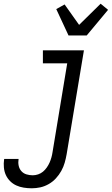

<svg xmlns="http://www.w3.org/2000/svg" viewBox="-70 -791 602 1034"><path d="M101 223Q79 223 57.5 219.5Q36 216 17.5 207.5Q-1 199 -15.5 184.5Q-30 170 -38.5 151.5Q-47 133 -49 111Q-51 89 -48 68L-47 65H30V66Q27 84 30.5 101Q34 118 45 130.5Q56 143 72.5 148Q89 153 106 153Q121 153 135.5 148Q150 143 161.5 133.5Q173 124 182 111Q191 98 197 84.5Q203 71 207 56.5Q211 42 213 28L292 -450H161V-520H382L289 39Q285 62 278.5 85Q272 108 260 129.5Q248 151 231 169.5Q214 188 192 200.5Q170 213 147 218Q124 223 101 223ZM299 -600 233 -742 278 -767 356 -657 472 -771 512 -738 397 -600Z"/></svg>

Font: Iosevka Term Oblique
Style: Regular
Weight: 400
Italic angle: -9°
Monospace: yes
Designer: Belleve Invis
Foundry: Belleve Invis
Version: Version 31.4.0